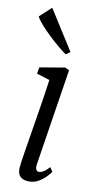

<svg xmlns="http://www.w3.org/2000/svg" viewBox="-95 -881 472 932"><g transform="rotate(10 141.0 -415.0)"><path d="M118.5 10Q101.5 10 88.2 4.2Q75 -1.5 68.2 -14.5Q61.5 -27.5 63 -49.5Q64.5 -68 70.2 -104.8Q76 -141.5 83.8 -189.5Q91.5 -237.5 100.2 -290.5Q109 -343.5 117 -395.5Q125 -447.5 131 -492L66.5 -512.5L72.5 -544L196.5 -565L217 -555L142.5 -79Q139.5 -60.5 144.8 -52.2Q150 -44 157 -44Q168 -44 180.2 -51Q192.5 -58 209.5 -76.5L222.5 -55.5Q218 -48 203.8 -32.5Q189.5 -17 167.8 -3.5Q146 10 118.5 10ZM187.5 -628.5Q171.5 -639.5 148 -659Q124.5 -678.5 100 -701.8Q75.5 -725 55.5 -747.5Q35.5 -770 26.5 -787L84 -840L208.5 -643.5Z"/></g></svg>

Font: Merriweather 20pt Light
Style: Italic
Weight: 300
Italic angle: -7.8°
Version: Version 2.101